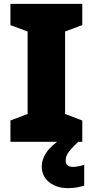

<svg xmlns="http://www.w3.org/2000/svg" viewBox="-20 -734 480 994"><path d="M406 0H34V-110L123 -144V-571L34 -604V-714H406V-604L317 -571V-144L406 -110ZM320 97Q320 115 330.5 122.5Q341 130 358 130Q371 130 388.5 126.5Q406 123 416 119V227Q400 232 379 236Q358 240 331 240Q274 240 235 209.5Q196 179 196 127Q196 93 219.5 56.5Q243 20 310 -25L385 0Q351 32 335.5 53Q320 74 320 97Z"/></svg>

Font: Noto Sans Ethiopic Black
Style: Regular
Weight: 900
Designer: Monotype Design Team
Foundry: Monotype Imaging Inc.
Version: Version 2.102; ttfautohint (v1.8.4.7-5d5b)